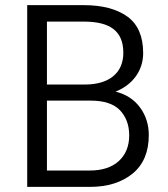

<svg xmlns="http://www.w3.org/2000/svg" viewBox="-20 -731 658 751"><path d="M331.1 0C400.9 0 456.5 -17.6 499 -52.2C541 -86.9 562 -137.2 562 -202.6C562 -243.2 550.8 -279.3 527.8 -310.5C504.9 -341.8 473.1 -362.3 432.1 -372.6C499 -399.4 540 -454.6 540 -523.4C540 -588.4 519.5 -636.2 478.5 -666C437 -695.8 380.4 -710.9 307.6 -710.9H86.4V0ZM307.6 -646.5C411.6 -646.5 462.4 -608.9 462.4 -524.4C462.4 -444.8 405.8 -400.4 312.5 -400.4H163.6V-646.5ZM485.4 -201.7C485.4 -159.2 471.7 -126 444.8 -101.1C417.5 -76.2 379.4 -64 331.1 -64H163.6V-337.4H335.4C387.2 -337.4 425.3 -324.7 449.2 -299.8C473.1 -274.4 485.4 -241.7 485.4 -201.7Z"/></svg>

Font: Vazirmatn Light
Style: Regular
Weight: 300
Designer: Saber Rastikerdar
Foundry: Saber Rastikerdar
Version: Version 33.003